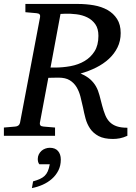

<svg xmlns="http://www.w3.org/2000/svg" viewBox="-33 -691 694 977"><path d="M467.8 -508.8Q467.8 -545.4 451.9 -567.9Q436 -590.3 411.1 -602.5Q386.2 -614.7 356 -618.4Q325.7 -622.1 296.9 -621.1Q293 -621.1 286.1 -620.6Q279.3 -620.1 274.9 -620.1L224.1 -347.2H246.1Q286.6 -347.2 326.2 -354.5Q365.7 -361.8 397.2 -380.4Q428.7 -398.9 448.2 -429.9Q467.8 -460.9 467.8 -508.8ZM615.2 0Q594.7 9.3 576.9 12.7Q559.1 16.1 542 16.1Q496.6 16.1 469 1.5Q441.4 -13.2 425.5 -36.6Q409.7 -60.1 402.1 -88.6Q394.5 -117.2 389.2 -145Q383.3 -172.9 376.2 -200Q369.1 -227.1 356.2 -248.3Q343.3 -269.5 321.8 -282.7Q300.3 -295.9 265.1 -295.9Q258.3 -295.9 249.5 -295.7Q240.7 -295.4 232.4 -295.4Q223.1 -294.9 212.9 -294.9L169.9 -65.9Q168.5 -58.6 172.4 -53.2Q176.3 -47.9 189 -46.9L247.1 -42V0H-13.2V-42L43.9 -46.9Q64.5 -48.3 68.8 -65.9L170.9 -604Q172.4 -612.3 168.5 -617.7Q164.6 -623 151.9 -624L96.2 -628.9V-670.9H363.8Q405.3 -670.9 444.6 -664.1Q483.9 -657.2 514.2 -640.1Q544.4 -623 562.7 -594.5Q581.1 -565.9 581.1 -522.9Q581.1 -482.4 564.9 -449.7Q548.8 -417 521 -391.4Q493.2 -365.7 456.1 -347.2Q418.9 -328.6 377 -316.9Q407.7 -303.7 426 -287.4Q444.3 -271 455.6 -251Q466.8 -231 473.1 -206.5Q479.5 -182.1 486.8 -153.8Q494.1 -126 502.9 -104.7Q511.7 -83.5 526.1 -69.3Q540.5 -55.2 561.8 -48.1Q583 -41 615.2 -41ZM276.4 121.1Q276.4 152.3 263.9 176.8Q251.5 201.2 231 219.2Q210.4 237.3 184.1 249Q157.7 260.7 129.4 266.1L135.3 231.9Q155.8 226.1 169.9 219.7Q184.1 213.4 194.1 203.9Q204.1 194.3 210.2 180.4Q216.3 166.5 220.2 145H167.5Q162.6 139.6 160.9 132.3Q159.2 125 159.2 118.2Q159.2 105.5 164.3 95Q169.4 84.5 177.7 76.9Q186 69.3 197.3 65.2Q208.5 61 220.2 61Q248 61 262.2 77.4Q276.4 93.8 276.4 121.1Z"/></svg>

Font: Charis SIL
Style: Italic
Weight: 400
Italic angle: -11°
Foundry: SIL International
Version: Version 4.112